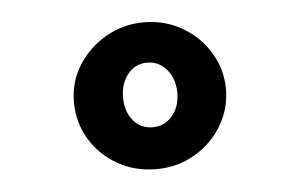

<svg xmlns="http://www.w3.org/2000/svg" viewBox="-33 -709 566 370"><g transform="rotate(-5 250.0 -524.0)"><path d="M256 -382Q215 -382 181.5 -401Q148 -420 128.5 -452.5Q109 -485 109 -524Q109 -564 129.5 -596Q150 -628 183.5 -647Q217 -666 256 -666Q297 -666 330.5 -646.5Q364 -627 383.5 -594.5Q403 -562 403 -524Q403 -486 383.5 -453.5Q364 -421 330.5 -401.5Q297 -382 256 -382ZM256 -463Q279 -463 294 -480.5Q309 -498 309 -525Q309 -552 294 -570Q279 -588 256 -588Q233 -588 218.5 -570Q204 -552 204 -525Q204 -498 218.5 -480.5Q233 -463 256 -463Z"/></g></svg>

Font: Ligconsolata
Style: Bold
Weight: 700
Monospace: yes
Designer: Raph Levien, Cyreal, Brenton Simpson
Foundry: Raph Levien, Cyreal, Google
Version: Version 3.001; ttfautohint (v1.8.2.53-6de2)